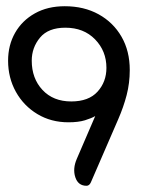

<svg xmlns="http://www.w3.org/2000/svg" viewBox="-20 -587 503 617"><path d="M286 -214Q274 -207 253 -200.5Q232 -194 200 -194Q144 -194 100 -220.5Q56 -247 31 -292Q6 -337 6 -392Q6 -442 28.5 -481.5Q51 -521 92 -544Q133 -567 188 -567Q250 -567 297 -541Q344 -515 370.5 -469Q397 -423 397 -362Q397 -320 387 -281.5Q377 -243 360 -204L272 -1Q267 10 258 10Q231 10 222 -17.5Q213 -45 227 -77ZM209 -261Q265 -261 293.5 -292.5Q322 -324 322 -369Q322 -423 285.5 -460.5Q249 -498 190 -498Q135 -498 108.5 -466Q82 -434 82 -392Q82 -335 116.5 -298Q151 -261 209 -261Z"/></svg>

Font: Zain
Style: Italic
Weight: 400
Italic angle: -10°
Designer: Zain,Boutros
Foundry: Mobile Telecommunications Company (Zain), 2024
Version: Version 1.51; ttfautohint (v1.8.4)